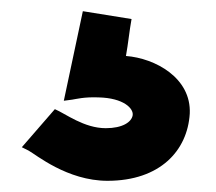

<svg xmlns="http://www.w3.org/2000/svg" viewBox="-20 -51 386 343"><path d="M78 144 19 212 31 218C44 225 100 272 172 272C266 272 315 218 319 152C322 88 257 53 205 49C209 27 211 5 215 -17L128 -31L94 129L109 127C116 126 130 122 156 123C201 124 219 143 217 155C215 167 199 178 169 178C130 178 97 152 78 144Z"/></svg>

Font: Bluebird
Style: SfBdNrw
Weight: 700
Designer: Jasper
Foundry: Cannot Into Space Fonts
Version: Version 0.98